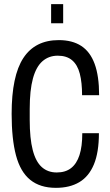

<svg xmlns="http://www.w3.org/2000/svg" viewBox="-20 -892 529 924"><path d="M249 12Q173 12 125.5 -26.5Q78 -65 57 -144Q36 -223 36 -344Q36 -527 92.5 -613Q149 -699 263 -699Q328 -699 371 -671Q414 -643 435.5 -584.5Q457 -526 457 -434H375Q375 -495 364 -537.5Q353 -580 327 -602Q301 -624 258 -624Q215 -624 184.5 -597.5Q154 -571 138.5 -514.5Q123 -458 123 -367V-315Q123 -226 137.5 -170Q152 -114 181 -88Q210 -62 253 -62Q295 -62 322 -83Q349 -104 362.5 -145.5Q376 -187 376 -251H456Q456 -159 432 -101Q408 -43 362 -15.5Q316 12 249 12ZM226 -780V-872H284V-780Z"/></svg>

Font: Archivo ExtraCondensed
Style: Regular
Weight: 400
Width: 2
Designer: Hector Gatti
Foundry: Omnibus-Type
Version: Version 2.001